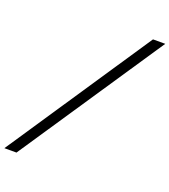

<svg xmlns="http://www.w3.org/2000/svg" viewBox="-324 -815 1001 1134"><g transform="rotate(20 177.0 -248.0)"><path d="M-164 204 441 -700H518L-88 204Z"/></g></svg>

Font: Red Hat Display
Style: Italic
Weight: 400
Italic angle: -12°
Designer: Pentagram, MCKL
Foundry: Pentagram, MCKL
Version: Version 1.023; ttfautohint (v1.8.3)